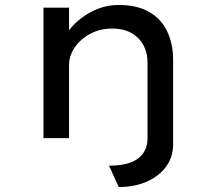

<svg xmlns="http://www.w3.org/2000/svg" viewBox="-20 -556 870 773"><path d="M458 197 419 111Q498 111 536 82Q574 53 574 0V-302Q574 -346 555.5 -377.5Q537 -409 504.5 -425.5Q472 -442 429 -441Q392 -441 360.5 -428Q329 -415 306 -394Q283 -373 270.5 -347.5Q258 -322 258 -296V0H155V-525H258V-434Q279 -462 310 -485Q341 -508 378 -522Q415 -536 458 -536Q531 -536 579.5 -508.5Q628 -481 652.5 -431Q677 -381 677 -314V25Q677 76 648.5 115Q620 154 570.5 175.5Q521 197 458 197Z"/></svg>

Font: Lexend Giga
Style: Regular
Weight: 400
Designer: Bonnie Shaver-Troup, Thomas Jockin
Foundry: Lexend
Version: Version 1.007